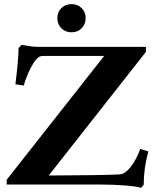

<svg xmlns="http://www.w3.org/2000/svg" viewBox="-20 -889 747 925"><path d="M256.3 -801.8Q256.3 -831.1 275.9 -850.1Q295.4 -869.1 324.7 -869.1Q354 -869.1 373.3 -850.1Q392.6 -831.1 392.6 -801.8Q392.6 -772 373.3 -752.7Q354 -733.4 324.7 -733.4Q295.4 -733.4 275.9 -752.7Q256.3 -772 256.3 -801.8ZM660.2 16.1Q637.7 8.8 580.3 4.4Q522.9 0 462.4 0H12.2V-22.9L481.9 -619.6H189Q175.8 -619.6 167.5 -614.5Q159.2 -609.4 149.4 -596.7Q130.4 -569.8 114.7 -533.9Q99.1 -498 95.2 -477.1L54.2 -482.9Q69.3 -603 69.3 -657.7L85 -673.3Q135.3 -663.1 162.6 -663.1H683.1V-639.2L214.8 -43.5Q469.2 -44.4 555.7 -48.8Q582.5 -50.3 609.9 -85.2Q637.2 -120.1 655.8 -171.4L694.8 -159.7Q672.4 -79.1 672.4 0.5Z"/></svg>

Font: Elstob 8pt
Style: Bold
Weight: 700
Designer: Peter S. Baker
Version: Version 1.015